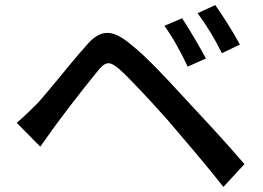

<svg xmlns="http://www.w3.org/2000/svg" viewBox="-20 -757 1040 758"><path d="M830 -737 760 -705C795 -658 828 -604 856 -547L927 -581C903 -627 857 -699 830 -737ZM699 -685 629 -655C664 -607 694 -551 721 -494L793 -526C769 -571 725 -646 699 -685ZM46 -272 139 -178C210 -280 287 -380 366 -477C397 -516 414 -516 451 -484C491 -449 576 -357 642 -283C703 -211 795 -105 862 -19L945 -109C873 -194 769 -305 702 -377C638 -446 561 -531 496 -582C420 -646 373 -641 317 -573C250 -498 167 -390 122 -343C93 -315 73 -295 46 -272Z"/></svg>

Font: Spoqa Han Sans Neo Medium
Style: Regular
Weight: 500
Designer: [Spoqa Han Sans Neo] Dong-huui Kim ___ Younghwa Kang ___ Yujin Lee ___ [Noto Sans] Ryoko NISHIZUKA ____ (kana & ideograp
Foundry: Spoqa (http://www.spoqa-han-sans.com)
Version: Version 1.100;hotconv 1.0.109;makeotfexe 2.5.65596